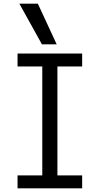

<svg xmlns="http://www.w3.org/2000/svg" viewBox="-20 -1020 540 1040"><path d="M75 0V-70H209V-660H75V-730H425V-660H291V-70H425V0ZM207 -780 85 -1000H185L287 -780Z"/></svg>

Font: M PLUS 1 Code
Style: Regular
Weight: 400
Designer: Coji Morishita
Foundry: UNDERFOREST DESIGN
Version: Version 1.005